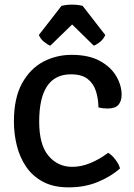

<svg xmlns="http://www.w3.org/2000/svg" viewBox="-20 -795 578 828"><path d="M404.5 -331.5Q404 -369 393.8 -401.8Q383.5 -434.5 358 -454.5Q332.5 -474.5 286 -474.5Q149 -474.5 149 -270.5Q149 -170.5 189.2 -123Q229.5 -75.5 291.5 -75.5Q330.5 -75.5 369.8 -91.8Q409 -108 446.5 -136Q463.5 -126 478.5 -105.8Q493.5 -85.5 497.5 -68.5Q459.5 -34.5 403 -10.8Q346.5 13 276 13Q210.5 13 165.2 -11.2Q120 -35.5 92.5 -76.2Q65 -117 52.5 -167.5Q40 -218 40 -271Q40 -372 75 -435.5Q110 -499 166.5 -528.8Q223 -558.5 289 -558.5Q363 -558.5 410.8 -532.2Q458.5 -506 481.5 -466.2Q504.5 -426.5 504.5 -386.5Q504.5 -359.5 491 -343.2Q477.5 -327 443.5 -327Q433.5 -327 424.2 -328.2Q415 -329.5 404.5 -331.5ZM336.5 -769.5 434 -644Q426.5 -626.5 411.8 -614.5Q397 -602.5 384.5 -598L291 -689.5L197 -598Q185 -602.5 170 -614.5Q155 -626.5 147.5 -644L245 -769.5Q265 -775 291 -775Q316.5 -775 336.5 -769.5Z"/></svg>

Font: Signika SC
Style: Regular
Weight: 400
Designer: Anna Giedryś
Foundry: Anna Giedryś
Version: Version 2.000; ttfautohint (v1.8.3) -l 8 -r 50 -G 200 -x 9 -